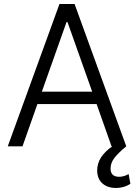

<svg xmlns="http://www.w3.org/2000/svg" viewBox="-20 -727 668 954"><path d="M18.6 0 275.4 -707H350.6L607.4 0Q569.3 31.2 549.3 56.6Q529.3 82 529.3 110.4Q529.3 151.4 572.3 151.4Q595.7 151.4 619.1 137.7L627.9 186.5Q596.2 207 556.6 207Q514.2 207 488.5 184.1Q462.9 161.1 462.9 119.1Q462.9 52.2 538.1 0H534.2L460 -210H166L91.8 0ZM438 -271.5 315.4 -617.2H310.5L188 -271.5Z"/></svg>

Font: Pretendard JP Light
Style: Regular
Weight: 300
Designer: Base glyphs from Inter by Rasmus Andersson; Hangeul glyphs from Noto Sans CJK(Source Han Sans) by Jang Soo-young and Kan
Foundry: Kil Hyung-jin
Version: Version 1.309